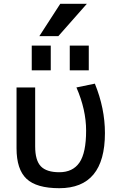

<svg xmlns="http://www.w3.org/2000/svg" viewBox="-20 -980 624 1010"><path d="M347 -610V-740H447V-610ZM147 -610V-740H247V-610ZM479 -540Q532 -410 532 -280Q532 10 292 10Q172 10 119.5 -39.5Q67 -89 67 -200V-520H165V-210Q165 -136 195 -105Q225 -74 292 -74Q363 -74 398 -125Q433 -176 433 -293Q433 -403 382 -520ZM297 -960H437L287 -790H187Z"/></svg>

Font: M PLUS 1p Medium
Style: Regular
Weight: 500
Version: Version 1.062